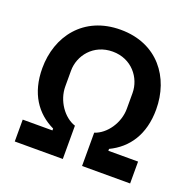

<svg xmlns="http://www.w3.org/2000/svg" viewBox="-125 -838 972 965"><g transform="rotate(20 360.5 -355.0)"><path d="M52 0H309V-178C247 -198 196 -271 196 -347V-431C196 -512 258 -593 361 -593C463 -593 525 -512 525 -431V-347C525 -271 474 -198 412 -178V0H669V-117H510V-127C604 -172 665 -259 665 -394C665 -564 559 -710 361 -710C163 -710 56 -564 56 -394C56 -259 117 -172 211 -127V-117H52Z"/></g></svg>

Font: Braiins Sans SemiBold
Style: Regular
Weight: 600
Designer: Mike Abbink, Paul van der Laan, Pieter van Rosmalen, Jiri Chlebus, Lubos Buracinsky
Foundry: Bold Monday, Sudetype
Version: Version 1.000;hotconv 1.0.109;makeotfexe 2.5.65596